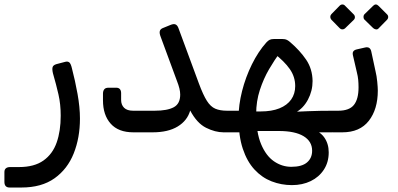

<svg xmlns="http://www.w3.org/2000/svg" viewBox="-69 -586 1769 853"><path d="M-26.3 247.1Q-38.1 247.1 -43.8 240.6Q-49.4 234.2 -49.4 222.3V178.6Q-49.4 167.3 -42.8 161.8Q-36.2 156.2 -23.7 156.2H15.3Q83.3 156.2 124 127.2Q164.8 98.3 182.8 47.1Q200.7 -4.1 200.7 -71.9Q200.7 -123 190.7 -166.5Q180.8 -210 166.2 -260.4Q162 -278.5 164.7 -287.7Q167.4 -296.9 181.8 -301.1L219.6 -311Q231.3 -314.4 238.5 -309.1Q245.6 -303.8 250.6 -282.2Q264.7 -228.4 275.5 -168.7Q286.2 -109.1 286.2 -59.1Q286.2 26.1 258.5 95.6Q230.8 165.1 173.3 206.1Q115.7 247.1 26.2 247.1Z M523.6 1.9Q456.9 1.9 422.7 -36.6Q388.5 -75 388.5 -140.1V-170.3Q388.7 -182.4 394.3 -189.3Q399.8 -196.3 413.2 -196.3H447.4Q458.2 -196.3 463.7 -189.9Q469.1 -183.5 469.1 -172.2V-142Q469.1 -120.4 482.3 -107.2Q495.6 -94.1 522.4 -94.1H618.1Q674.1 -94.1 702.8 -109.5Q731.6 -124.9 731.6 -165.7Q731.6 -178.6 728 -193.2Q724.4 -207.9 716.9 -227L644.2 -424.2Q639.1 -437.2 640.7 -446.5Q642.3 -455.8 652.9 -460.7L688.7 -475.3Q702.2 -480.9 710.5 -477.6Q718.7 -474.2 723.4 -462.2L814.8 -214.7Q833.8 -163.6 850.2 -137.9Q866.5 -112.1 887.5 -103.1Q908.4 -94.1 939.5 -94.1Q954.5 -94.1 954.5 -79.1V-28.1Q954.5 1.9 924.5 1.9Q887.1 1.9 846.6 -18.3Q806.1 -38.4 776 -94.9Q763.2 -50.1 720.6 -24.1Q678.1 1.9 608.8 1.9Z M1227.9 236.4Q1180.6 236.4 1137.6 219.7Q1094.7 203 1061.6 167.2Q1028.5 131.5 1009.6 74.6Q990.8 17.8 990.8 -62.7Q990.8 -119.4 1006.4 -181.2Q1022.1 -243.1 1050.1 -300Q1078.2 -356.9 1114.3 -397.3Q1121.9 -405.7 1129.2 -409.2Q1136.4 -412.6 1147 -412.6H1187Q1198.7 -412.6 1205.8 -408.8Q1212.9 -405.1 1220.4 -398.5Q1263.3 -361.8 1291.1 -320.9Q1318.9 -279.9 1319.7 -225.9Q1319.7 -182.2 1299.1 -143.3Q1278.4 -104.5 1243.9 -86L1235.9 -89.2Q1270.4 -90.8 1299.2 -92Q1328.1 -93.2 1357 -93.7Q1385.9 -94.1 1420.4 -94.1Q1430 -94.1 1433.3 -89.5Q1436.6 -84.9 1436.6 -72V-22.5Q1436.6 -10.6 1429.2 -4.3Q1421.8 1.9 1403.2 1.9H1327L1301.1 -20.2Q1351.5 -4.2 1371.4 24.2Q1391.4 52.6 1391.4 90.8Q1391.4 134.9 1369.8 167.8Q1348.3 200.7 1311.4 218.6Q1274.5 236.4 1227.9 236.4ZM922.9 1.9Q910 1.9 910 -16.9V-70.1Q910 -83.8 916.7 -88.9Q923.3 -94.1 936.9 -94.1H1010.1V1.9ZM1225.4 155.1Q1272.2 155.1 1294.9 135.7Q1317.7 116.3 1317.7 83.6Q1317.7 42.1 1279.7 19Q1241.6 -4 1169.5 -4H1043.3V-90.9H1089.2Q1138.2 -90.9 1172.5 -104.7Q1206.8 -118.6 1224.7 -144Q1242.5 -169.5 1242.5 -203.6Q1242.5 -244.9 1218.4 -279.3Q1194.4 -313.6 1148.1 -349.4L1173.7 -350.2Q1150.7 -320.1 1126.3 -278.3Q1101.9 -236.5 1085.5 -186.3Q1069.1 -136.1 1069.1 -80.1Q1069.1 2.2 1090.9 54.2Q1112.6 106.1 1148.1 130.6Q1183.6 155.1 1225.4 155.1Z M1409.4 1.9Q1400 1.9 1396 -4.2Q1392 -10.2 1392 -17.2V-72.2Q1392 -86.2 1400 -90.1Q1408 -94.1 1422 -94.1H1433.8Q1482.7 -94.1 1503.3 -119.8Q1523.9 -145.6 1523.9 -198.1Q1523.9 -215.9 1522.4 -231.7Q1520.9 -247.4 1516.4 -264.9L1498.8 -340.9Q1496.4 -352.5 1501.2 -358.4Q1505.9 -364.4 1516.6 -366.7L1553.5 -375.1Q1575.8 -380.1 1580.6 -356.7L1599.5 -268.8Q1604.5 -248.7 1607 -222.7Q1609.5 -196.8 1609.5 -183.6Q1609.5 -100.5 1569.6 -49.3Q1529.7 1.9 1451.8 1.9ZM1464.1 -460.2Q1459.5 -455.6 1452.5 -455.5Q1445.4 -455.4 1439.7 -461.2L1403.1 -498.6Q1398.5 -504.2 1398.3 -510.7Q1398.1 -517.2 1403.1 -523L1439.7 -560.4Q1445.4 -566.2 1452.4 -566.1Q1459.3 -566 1464.1 -560.4L1501.5 -523Q1507.2 -518.1 1507.7 -510.6Q1508.2 -503.2 1502.5 -497.6ZM1613.3 -460.2Q1608.4 -454.4 1601.4 -455.4Q1594.5 -456.4 1588.9 -461.2L1550.5 -498.6Q1545.8 -503.4 1545.8 -510.8Q1545.8 -518.2 1550.5 -523L1588.9 -560.4Q1594.5 -566 1600.5 -566.1Q1606.6 -566.2 1612.3 -560.4L1649.7 -523Q1655.5 -518.1 1655.6 -510.7Q1655.7 -503.4 1649.9 -497.6Z"/></svg>

Font: Rubik Light
Style: Regular
Weight: 300
Designer: Hubert and Fischer
Foundry: Hubert and Fischer
Version: Version 2.300;gftools[0.9.30]